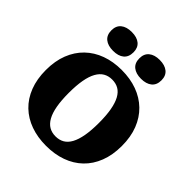

<svg xmlns="http://www.w3.org/2000/svg" viewBox="-254 -1140 1334 1334"><g transform="rotate(45 412.5 -473.5)"><path d="M412 17Q329 17 260.5 -7.5Q192 -32 142.5 -79.5Q93 -127 66 -196.5Q39 -266 39 -355Q39 -444 66 -513Q93 -582 142.5 -630Q192 -678 260.5 -703Q329 -728 412 -728Q496 -728 564.5 -703Q633 -678 682.5 -630Q732 -582 759 -513Q786 -444 786 -355Q786 -266 759 -196.5Q732 -127 682.5 -79.5Q633 -32 564.5 -7.5Q496 17 412 17ZM412 -76Q449 -76 476.5 -92Q504 -108 522.5 -142Q541 -176 550.5 -229Q560 -282 560 -355Q560 -428 550.5 -481Q541 -534 522.5 -568Q504 -602 476.5 -618Q449 -634 412 -634Q376 -634 348.5 -618Q321 -602 302 -568Q283 -534 273.5 -481Q264 -428 264 -355Q264 -282 273.5 -229Q283 -176 302 -142Q321 -108 348.5 -92Q376 -76 412 -76ZM383 -872Q383 -826 354.5 -802.5Q326 -779 275 -779Q224 -779 195 -802.5Q166 -826 166 -872Q166 -917 195 -940.5Q224 -964 275 -964Q326 -964 354.5 -940.5Q383 -917 383 -872ZM658 -872Q658 -826 629 -802.5Q600 -779 549 -779Q499 -779 470 -802.5Q441 -826 441 -872Q441 -917 470 -940.5Q499 -964 549 -964Q600 -964 629 -940.5Q658 -917 658 -872Z"/></g></svg>

Font: Roboto Serif ExtraBold
Style: Regular
Weight: 800
Designer: Greg Gazdowicz
Foundry: Commercial Type
Version: Version 1.008